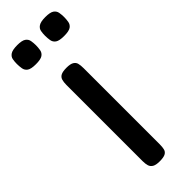

<svg xmlns="http://www.w3.org/2000/svg" viewBox="-249 -676 703 703"><g transform="rotate(-45 102.0 -325.0)"><path d="M98 10Q79 10 69.5 4.5Q60 -1 57 -11Q54 -21 54 -35V-430Q54 -444 57 -454Q60 -464 69.5 -469Q79 -474 99 -474Q118 -474 127.5 -468.5Q137 -463 139.5 -453Q142 -443 142 -428V-34Q142 -20 139.5 -10Q137 0 127.5 5Q118 10 98 10ZM175 -562Q150 -562 140 -569Q130 -576 128 -588Q126 -600 126 -612Q126 -624 128 -635Q130 -646 140.5 -653Q151 -660 175 -660Q200 -660 210 -653Q220 -646 222 -634.5Q224 -623 224 -611Q224 -600 222 -588Q220 -576 210 -569Q200 -562 175 -562ZM29 -562Q4 -562 -6 -569Q-16 -576 -18 -588Q-20 -600 -20 -612Q-20 -624 -18 -635Q-16 -646 -5.5 -653Q5 -660 30 -660Q54 -660 64 -653Q74 -646 76 -634.5Q78 -623 78 -611Q78 -600 76 -588Q74 -576 64 -569Q54 -562 29 -562Z"/></g></svg>

Font: Fredoka SemiCondensed
Style: Regular
Weight: 400
Width: 4
Designer: Ben Nathan
Foundry: Milena B. Brandão, Ben Nathan
Version: Version 2.001